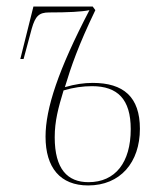

<svg xmlns="http://www.w3.org/2000/svg" viewBox="-20 -556 493 586"><path d="M249 10C347 10 407 -60 407 -163C407 -260 357 -303 263 -303C236 -303 209 -299 178 -290C197 -353 219 -417 271 -525L263 -536H82L42 -376H52L77 -469C88 -507 99 -518 130 -518C187 -518 229 -520 253 -525C158 -343 119 -225 119 -139C119 -44 164 10 249 10ZM250 0C186 0 147 -40 147 -137C147 -187 158 -227 174 -280C204 -289 233 -293 261 -293C339 -293 379 -253 379 -162C379 -60 332 0 250 0Z"/></svg>

Font: Noto Serif Display Condensed Thin
Style: Italic
Weight: 100
Width: 3
Italic angle: -12°
Designer: Monotype Design Team
Foundry: Monotype Imaging Inc.
Version: Version 2.009